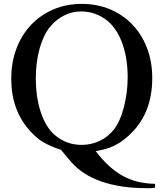

<svg xmlns="http://www.w3.org/2000/svg" viewBox="-20 -773 845 992"><path d="M781.2 197.3H774.4Q766.6 199.2 757.3 199.2Q748 199.2 738.3 199.2Q602.5 199.2 503.4 164.6Q404.3 129.9 346.7 62.5L294.9 1Q264.6 -8.8 242.7 -18.6Q220.7 -28.3 202.6 -39.1Q184.6 -49.8 168.9 -63.5Q153.3 -77.1 136.7 -94.7Q38.1 -202.1 38.1 -366.2Q38.1 -451.2 64.9 -522Q91.8 -592.8 140.1 -644Q188.5 -695.3 255.4 -724.1Q322.3 -752.9 402.3 -752.9Q482.4 -752.9 549.3 -724.6Q616.2 -696.3 664.6 -645.5Q712.9 -594.7 739.7 -524.4Q766.6 -454.1 766.6 -369.1Q766.6 -180.7 642.6 -70.3Q623 -52.7 605 -40.5Q586.9 -28.3 567.4 -19Q547.9 -9.8 525.4 -3.4Q502.9 2.9 474.6 7.8Q507.8 51.8 542.5 83.5Q577.1 115.2 614.3 135.7Q651.4 156.2 692.4 166Q733.4 175.8 781.2 176.8ZM398.4 -713.9Q352.5 -713.9 311 -692.9Q269.5 -671.9 238.3 -633.8Q221.7 -614.3 208 -585.4Q194.3 -556.6 184.6 -522Q174.8 -487.3 169.9 -448.2Q165 -409.2 165 -370.1Q165 -269.5 191.4 -191.4Q217.8 -113.3 264.6 -74.2Q323.2 -24.4 402.3 -24.4Q451.2 -24.4 494.6 -44.9Q538.1 -65.4 567.4 -102.5Q583 -122.1 596.7 -151.9Q610.4 -181.6 619.6 -217.3Q628.9 -252.9 634.3 -292.5Q639.6 -332 639.6 -373Q639.6 -470.7 612.8 -546.4Q585.9 -622.1 538.1 -663.1Q476.6 -713.9 398.4 -713.9Z"/></svg>

Font: Jomolhari
Style: Regular
Weight: 400
Designer: Christopher J. Fynn
Foundry: Christopher  J.  Fynn (Karma Drubgy¸ Tenzin).
Version: Version alpha 0.003c 2006